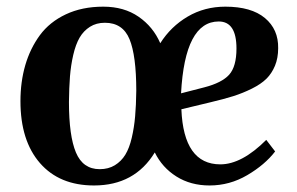

<svg xmlns="http://www.w3.org/2000/svg" viewBox="-20 -548 900 582"><path d="M663.1 -527.8Q741.7 -527.8 783 -493.4Q824.2 -459 823.2 -401.9Q823.2 -372.1 813.5 -348.6Q803.7 -325.2 787.4 -309.1Q771 -293 743.4 -279.3Q715.8 -265.6 687.3 -256.6Q658.7 -247.6 617.2 -237.8L529.8 -216.8Q536.6 -49.8 647.9 -49.8Q712.9 -49.8 787.1 -124L814 -88.9Q782.7 -48.3 729.5 -17.1Q676.3 14.2 615.2 14.2Q558.1 14.2 514.9 -12.9Q471.7 -40 449.2 -85.9Q388.2 14.2 265.1 14.2Q160.2 14.2 101.1 -53.7Q42 -121.6 42 -241.2Q42 -299.8 56.6 -350.3Q71.3 -400.9 100.8 -441.2Q130.4 -481.4 179.7 -504.6Q229 -527.8 293 -527.8Q356 -527.8 400.1 -497.3Q444.3 -466.8 465.8 -417Q498 -467.8 549.1 -497.8Q600.1 -527.8 663.1 -527.8ZM696.8 -400.9Q696.8 -482.9 643.1 -482.9Q540.5 -482.9 528.8 -265.1L599.1 -283.2Q652.3 -296.9 674.6 -321.5Q696.8 -346.2 696.8 -400.9ZM282.2 -35.2Q308.6 -35.2 328.1 -47.1Q347.7 -59.1 359.9 -79.1Q372.1 -99.1 379.4 -130.4Q386.7 -161.6 389.6 -195.3Q392.6 -229 393.1 -272.9Q393.1 -379.4 372.6 -429.2Q352.1 -479 297.9 -479Q272 -479 252.7 -466.8Q233.4 -454.6 221.4 -434.1Q209.5 -413.6 202.1 -381.8Q194.8 -350.1 192.1 -316.4Q189.5 -282.7 189 -238.8Q189 -136.2 210.2 -85.7Q231.4 -35.2 282.2 -35.2Z"/></svg>

Font: Literata SemiBold
Style: Italic
Weight: 650
Italic angle: -2.39999°
Designer: Latin by Veronika Burian and Jose Scaglione. Greek by Irene Vlachou. Cyrillic by Vera Evstafieva
Foundry: TypeTogether
Version: Version 3.021